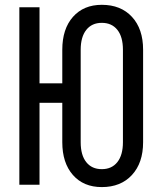

<svg xmlns="http://www.w3.org/2000/svg" viewBox="-20 -760 639 790"><path d="M398.9 9.8Q323.7 9.8 280 -40Q236.3 -89.8 236.3 -174.8V-336.9H142.6V0H59.6V-730H142.6V-417H236.3V-555.2Q236.3 -641.1 280.3 -690.7Q324.2 -740.2 398.9 -740.2Q477.1 -740.2 522.9 -690.7Q568.8 -641.1 568.8 -555.2V-174.8Q568.8 -89.8 522.9 -40Q477.1 9.8 398.9 9.8ZM398.9 -64Q439.9 -64 462.9 -93Q485.8 -122.1 485.8 -174.8V-555.2Q485.8 -608.4 462.9 -637.2Q439.9 -666 398.9 -666Q357.9 -666 335 -637Q312 -607.9 312 -555.2V-174.8Q312 -121.6 335 -92.8Q357.9 -64 398.9 -64Z"/></svg>

Font: UDEV Gothic 35
Style: Regular
Weight: 400
Version: v2.1.0; ttfautohint (v1.8.4.7-5d5b-dirty) -l 6 -r 45 -G 200 